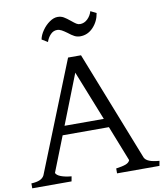

<svg xmlns="http://www.w3.org/2000/svg" viewBox="-104 -1091 1005 1175"><g transform="rotate(-10 398.0 -503.0)"><path d="M239.5 -287.2 153.2 -68.5Q159 -53.8 184.2 -44Q209.5 -34.2 249.8 -30.5L244.2 0H0V-30.5Q33 -32 52.8 -40.6Q72.5 -49.2 81 -66.2L354.8 -750H435.2L704 -67Q711.8 -51.2 734.1 -42.4Q756.5 -33.5 796 -30.5L790.5 0H527V-30.5Q566.5 -35.8 587.2 -43.6Q608 -51.5 613.8 -67L527 -287.2ZM505 -342.5 382.2 -651.2 261 -342.5ZM378.2 -899Q359.2 -913 345.2 -920.5Q331.2 -928 317.2 -928Q294.2 -928 276.8 -910Q259.2 -892 250.2 -865L214.2 -887Q219.2 -914 238.8 -942Q258.2 -970 284.2 -988Q310.2 -1006 334.2 -1006Q355.2 -1006 371.8 -996.5Q388.2 -987 411.2 -968Q429.2 -953 440.2 -946Q451.2 -939 463.2 -939Q489.2 -939 509.8 -958.5Q530.2 -978 538.2 -1006L574.2 -988Q566.2 -937 532.2 -901Q498.2 -865 451.2 -865Q432.2 -865 415.8 -873.5Q399.2 -882 378.2 -899Z"/></g></svg>

Font: TMT Limkin
Style: Regular
Weight: 400
Designer: Gabriel Drozdov
Version: Version 1.000;Glyphs 3.1.2 (3151)